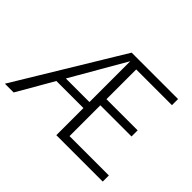

<svg xmlns="http://www.w3.org/2000/svg" viewBox="-135 -895 1132 1132"><g transform="rotate(45 431.5 -329.0)"><path d="M0 0 399 -658H453L73 0ZM179 -226 207 -276H460V-226ZM460 -308V-359H748V-308ZM429 0V-658H786V-607H488V-51H816V0Z"/></g></svg>

Font: Ysabeau Office Light
Style: Regular
Weight: 300
Designer: Christian Thalmann (Catharsis Fonts)
Version: Version 2.001;gftools[0.9.30]; featfreeze: tnum,lnum,ss02